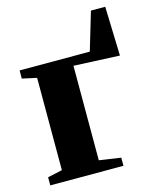

<svg xmlns="http://www.w3.org/2000/svg" viewBox="-106 -770 687 844"><g transform="rotate(-15 237.0 -348.0)"><path d="M17.5 0V-37L84 -51.5V-471.5L18 -486V-523H337.5L389 -696H454L461 -472L252 -481.5V-51.5L350.5 -37V0Z"/></g></svg>

Font: Merriweather 96pt Black
Style: Regular
Weight: 900
Version: Version 2.100